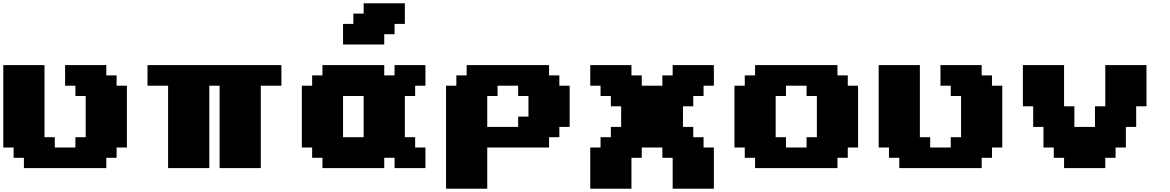

<svg xmlns="http://www.w3.org/2000/svg" viewBox="-20 -1020 7102 1165"><path d="M125 0H625V-62.5H687.5V-125H750V-500H687.5V-562.5H625V-625H375V-500H437.5V-437.5H500V-187.5H437.5V-125H312.5V-187.5H250V-625H0V-125H62.5V-62.5H125Z M1312.5 0H1562.5V-500H1687.5V-625H875V-500H1000V0H1250V-500H1312.5Z M2374 0H2561.5V-125H2499V-187.5H2436.5V-437.5H2499V-500H2561.5V-625H2374V-562.5H2311.5V-625H1936.5V-562.5H1874V-500H1811.5V-125H1874V-62.5H1936.5V0H2311.5V-62.5H2374ZM2186.5 -187.5H2061.5V-437.5H2186.5ZM2061.5 -750H2311.5V-812.5H2374V-875H2436.5V-1000H2186.5V-937.5H2124V-875H2061.5Z M2686.5 125H2936.5V-125H3311.5V-187.5H3374V-250H3436.5V-500H3374V-562.5H3311.5V-625H2811.5V-562.5H2749V-500H2686.5ZM3124 -250H2936.5V-437.5H2999V-500H3124V-437.5H3186.5V-312.5H3124Z M4061.5 125H4311.5V-125H4249V-187.5H4186.5V-250H4124V-375H4186.5V-437.5H4249V-500H4311.5V-625H4061.5V-562.5H3999V-500H3874V-562.5H3811.5V-625H3561.5V-500H3624V-437.5H3686.5V-375H3749V-250H3686.5V-187.5H3624V-125H3561.5V125H3811.5V-62.5H3874V-125H3999V-62.5H4061.5Z M4561.5 0H5061.5V-62.5H5124V-125H5186.5V-500H5124V-562.5H5061.5V-625H4561.5V-562.5H4499V-500H4436.5V-125H4499V-62.5H4561.5ZM4874 -125H4749V-187.5H4686.5V-437.5H4749V-500H4874V-437.5H4936.5V-187.5H4874Z M5436.5 0H5936.5V-62.5H5999V-125H6061.5V-500H5999V-562.5H5936.5V-625H5686.5V-500H5749V-437.5H5811.5V-187.5H5749V-125H5624V-187.5H5561.5V-625H5311.5V-125H5374V-62.5H5436.5Z M6436.5 0H6686.5V-62.5H6749V-125H6811.5V-250H6874V-375H6936.5V-625H6686.5V-375H6624V-250H6499V-375H6436.5V-625H6186.5V-375H6249V-250H6311.5V-125H6374V-62.5H6436.5Z"/></svg>

Font: Faithful 32x
Style: Bold
Weight: 400
Foundry: Faithful Resource Pack
Version: Version 1.0; January 27, 2023